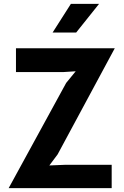

<svg xmlns="http://www.w3.org/2000/svg" viewBox="-20 -978 642 998"><path d="M25 0 324 -547 373.5 -607.5 310.5 -603.5H63V-727H576.5L279.5 -175.5L236.5 -118L322 -121.5H560.5V0ZM253.5 -809 348.5 -958H495L376 -809Z"/></svg>

Font: Spline Sans SemiBold
Style: Regular
Weight: 600
Designer: Eben Sorkin, Mirko Velimirovic
Foundry: Sorkin Type
Version: Version 1.000; ttfautohint (v1.8.3)